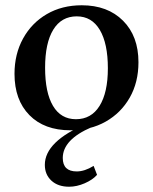

<svg xmlns="http://www.w3.org/2000/svg" viewBox="-20 -482 581 728"><path d="M247 12Q148 12 91.5 -45.5Q35 -103 35 -202Q35 -277 67.5 -336Q100 -395 157.5 -428.5Q215 -462 290 -462Q388 -462 446.5 -403.5Q505 -345 505 -246Q505 -170 472 -112Q439 -54 381 -21Q323 12 247 12ZM268 -30Q326 -30 357.5 -80.5Q389 -131 389 -223Q389 -317 358.5 -368.5Q328 -420 271 -420Q213 -420 182 -369.5Q151 -319 151 -225Q151 -131 181 -80.5Q211 -30 268 -30ZM242 226Q200 226 175 203Q150 180 150 143Q150 54 309 -13L328 0Q218 47 218 117Q218 168 271 168Q301 168 335 147L348 181Q331 200 301 213Q271 226 242 226Z"/></svg>

Font: Petrona SemiBold
Style: Regular
Weight: 600
Designer: Ringo R. Seeber
Foundry: Ringo R. Seeber
Version: Version 2.001; ttfautohint (v1.8.3)